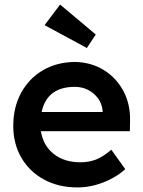

<svg xmlns="http://www.w3.org/2000/svg" viewBox="-20 -810 626 840"><path d="M319 10Q236 10 172.5 -24.5Q109 -59 73.5 -120Q38 -181 38 -259Q38 -341 72.5 -404Q107 -467 167.5 -502.5Q228 -538 307 -539Q377 -538 432.5 -504.5Q488 -471 519.5 -412.5Q551 -354 549 -279L548 -236H159Q169 -173 215 -136.5Q261 -100 332 -100Q369 -100 400 -112Q431 -124 467 -155L528 -70Q487 -33 431 -11.5Q375 10 319 10ZM307 -430Q186 -430 162 -320H429V-325Q425 -370 390 -400Q355 -430 307 -430ZM360 -600 175 -700 243 -790 399 -659Z"/></svg>

Font: Lexend Deca Medium
Style: Regular
Weight: 500
Designer: Bonnie Shaver-Troup, Thomas Jockin
Foundry: Lexend
Version: Version 1.008; ttfautohint (v1.8.4.7-5d5b)